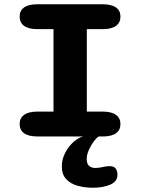

<svg xmlns="http://www.w3.org/2000/svg" viewBox="-20 -639 659 899"><path d="M155.5 0Q114 0 93 -15Q72 -30 72 -58Q72 -86 93 -101.2Q114 -116.5 155.5 -116.5H230.5V-502.5H155.5Q114 -502.5 93 -517.8Q72 -533 72 -561Q72 -589.5 93 -604.2Q114 -619 155.5 -619H460.5Q502 -619 523 -604.2Q544 -589.5 544 -561Q544 -533 523 -517.8Q502 -502.5 460.5 -502.5H386.5V-116.5H460.5Q502 -116.5 523 -101.2Q544 -86 544 -58Q544 -30 523 -15Q502 0 460.5 0ZM415 240Q377.5 240 344.2 231Q311 222 290.2 200Q269.5 178 269.5 140Q269.5 113.5 279.5 89.2Q289.5 65 305 46Q320.5 27 337.8 15Q355 3 370.5 0H442Q431.5 6.5 418.5 24Q405.5 41.5 395.8 63.5Q386 85.5 386 105.5Q386 127.5 397 137.5Q408 147.5 427.5 147.5Q434.5 147.5 445.2 146Q456 144.5 462.5 143Q471.5 140.5 479.5 139.8Q487.5 139 493.5 139Q513.5 139 521.8 150.2Q530 161.5 530 179Q530 210.5 496.8 225.2Q463.5 240 415 240Z"/></svg>

Font: Sono ExtraLight Monospace
Style: Bold
Weight: 700
Version: Version 2.112